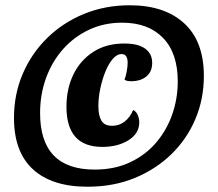

<svg xmlns="http://www.w3.org/2000/svg" viewBox="-20 -633 826 728"><path d="M312 75Q177 75 105 9Q33 -57 33 -186Q33 -275 66 -352.5Q99 -430 158.5 -488.5Q218 -547 298 -580Q378 -613 472 -613Q604 -613 678.5 -544.5Q753 -476 753 -345Q753 -258 721 -182Q689 -106 630 -48.5Q571 9 490.5 42Q410 75 312 75ZM339 10Q415 10 474 -18Q533 -46 573 -93.5Q613 -141 633.5 -200.5Q654 -260 654 -324Q654 -432 598 -489.5Q542 -547 443 -547Q374 -547 317 -520Q260 -493 218.5 -446Q177 -399 154.5 -337Q132 -275 132 -204Q132 10 339 10ZM368 -76Q232 -76 232 -228Q232 -297 258.5 -351Q285 -405 334 -436.5Q383 -468 451 -468Q504 -468 530.5 -448.5Q557 -429 557 -395Q557 -361 535 -343Q513 -325 477 -325Q460 -325 452 -331Q457 -343 460.5 -362Q464 -381 464 -395Q464 -428 441 -428Q423 -428 407 -409Q391 -390 379 -360Q367 -330 360 -296Q353 -262 353 -231Q353 -195 364.5 -175.5Q376 -156 405 -156Q432 -156 452.5 -172Q473 -188 485 -216Q497 -210 502.5 -196.5Q508 -183 508 -169Q508 -127 467.5 -101.5Q427 -76 368 -76Z"/></svg>

Font: Sansita Swashed
Style: Bold
Weight: 700
Designer: Pablo Cosgaya
Foundry: Omnibus-Type
Version: Version 1.003; ttfautohint (v1.8.3)